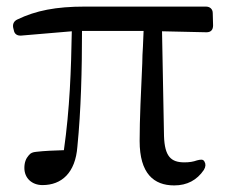

<svg xmlns="http://www.w3.org/2000/svg" viewBox="-20 -542 694 583"><path d="M109 20C167 20 209 -17 215 -97C226 -207 229 -331 229 -448H416C415 -432 415 -416 414 -400C413 -383 412 -367 412 -350C408 -262 404 -180 404 -114C404 -15 447 21 509 21C548 21 578 5 599 -26C605 -36 605 -44 601 -51C597 -59 590 -58 578 -55C567 -51 555 -49 540 -49C499 -49 480 -67 478 -129L472 -447L607 -444C620 -444 627 -451 627 -465L626 -502C626 -515 617 -522 605 -522H238C150 -522 89 -510 33 -483C22 -478 18 -469 20 -458L22 -450C24 -438 33 -433 45 -434L198 -447C196 -332 192 -212 174 -86C143 -85 115 -84 90 -81C80 -80 73 -78 67 -70C59 -61 54 -49 54 -32C54 -1 77 20 109 20Z"/></svg>

Font: 寒蝉锦书宋 Text
Style: Regular
Weight: 400
Designer: 寒蝉锦书宋{Warren} 思源宋体{Ryoko NISHIZUKA 西塚涼子 (kana & ideographs); Frank Grießhammer (Latin, Greek & Cyrillic); Wenlong ZHANG 
Foundry: Adobe & ChillType
Version: Version 2.000;Glyphs 3.1.1 (3135)